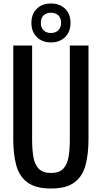

<svg xmlns="http://www.w3.org/2000/svg" viewBox="-20 -1071 583 1100"><path d="M272 9Q184 9 137 -26Q90 -61 73 -124.5Q56 -188 56 -273V-810H164V-268Q164 -216 171 -173Q178 -130 201.5 -105Q225 -80 272 -80Q320 -80 343 -105Q366 -130 373 -173Q380 -216 380 -268V-810H487V-273Q487 -188 470 -124.5Q453 -61 406.5 -26Q360 9 272 9ZM272 -828Q222 -828 191 -858.5Q160 -889 160 -940Q160 -991 191 -1021Q222 -1051 272 -1051Q322 -1051 353 -1021Q384 -991 384 -940Q384 -889 353 -858.5Q322 -828 272 -828ZM272 -882Q298 -882 314 -897.5Q330 -913 330 -940Q330 -968 314 -983Q298 -998 272 -998Q245 -998 229.5 -983Q214 -968 214 -940Q214 -913 229.5 -897.5Q245 -882 272 -882Z"/></svg>

Font: Oswald
Style: Regular
Weight: 400
Designer: Vernon Adams
Foundry: Vernon Adams
Version: Version 4.103; ttfautohint (v1.8.3)